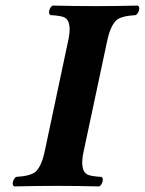

<svg xmlns="http://www.w3.org/2000/svg" viewBox="-20 -667 520 689"><path d="M225.1 -522.9Q239.3 -589.8 211.4 -604.5Q197.8 -610.8 161.1 -612.8Q151.4 -619.6 159.7 -637.2Q163.6 -644 168.5 -647Q248 -645 322.3 -645Q394 -645 474.6 -647Q484.4 -640.1 476.1 -622.6Q472.2 -615.7 467.3 -612.8Q415 -609.9 397.5 -594.2Q376.5 -574.2 365.2 -522.9L279.8 -122.1Q265.6 -55.2 293.9 -40.5Q307.6 -34.2 343.8 -32.2Q353.5 -25.4 345.2 -7.8Q341.3 -1 336.4 2Q256.8 0 185.1 0Q111.3 0 30.8 2Q21 -4.9 29.3 -22.5Q33.2 -29.3 37.6 -32.2Q89.8 -35.2 107.9 -50.8Q128.9 -70.8 140.1 -122.1Z"/></svg>

Font: Linux Libertine Slanted O
Style: Bold Slanted
Weight: 700
Designer: Philipp H. Poll
Foundry: Philipp H. Poll
Version: Version 5.0.0